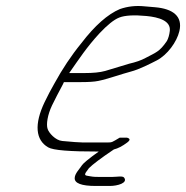

<svg xmlns="http://www.w3.org/2000/svg" viewBox="-20 -502 616 636"><path d="M209.2 -260C242.1 -307 267.4 -346 309.9 -392C335.5 -419 357.2 -437 375.4 -444C393.6 -451 423.2 -453 465 -449C506.7 -445 545.9 -433 542.5 -400C541 -386 537.3 -374 532.7 -366C508.3 -330 495.7 -328 462 -310C447.5 -302 429.6 -296 408 -291C372.5 -280 346 -272 328.4 -267C310.8 -262 287.2 -260 260.2 -260ZM334.5 -30H255.5C242.5 -30 219.1 -32 186.1 -35C163.7 -37 141.6 -62 137.7 -75C132.5 -90 137.6 -122 152.4 -153C161.4 -172 173.7 -195 188.5 -223L191.7 -230H245.7C271.7 -230 292 -231 306 -234C335.9 -240 383.3 -257 413.8 -265C441 -272 478 -291 499.5 -302C534.2 -320 565.8 -363 574.2 -399C586 -449 551.6 -473 494.1 -478C483.5 -479 471.8 -480 459.1 -481C430 -484 403.1 -481 377.2 -472C336.9 -455 293.8 -417 249.5 -359C215.2 -317 186.3 -273 160.5 -226L144 -196C138.8 -186 133.6 -176 127.9 -164C92.5 -90 98 -38 139.4 -14C156.3 -4 212 0 307 0C273.4 24 255.7 39 251.8 45C244 57 227.9 73 227.5 87C225.8 105 250 114 297 114H344C369 114 405.1 104 390.8 86C385.7 80 367.4 84 353.4 84H304.4C298.4 84 289.4 84 279.1 82C258 79 256 79 274.6 55C286.4 43 314 22 357.2 -7C370.2 -10 385.7 -18 401.5 -30C412 -38 411.6 -43 400.5 -46H376.5C350.8 -31 352.5 -30 334.5 -30Z"/></svg>

Font: MewTooHand
Style: UltIta
Weight: 400
Designer: Mew Too, Robert Jablonski
Version: Version 0.77